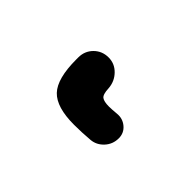

<svg xmlns="http://www.w3.org/2000/svg" viewBox="-29 -114 559 559"><g transform="rotate(45 250.0 165.0)"><path d="M331.1 158.2Q352.5 156.2 368.7 169.9Q384.8 183.6 384.8 205.1Q384.8 229.5 368.7 247.1Q352.5 264.6 330.1 266.6Q295.9 269.5 264.6 269.5Q192.4 269.5 163.6 239.3Q134.8 209 134.8 129.9V122.1Q134.8 95.7 152.8 77.6Q170.9 59.6 197.3 59.6Q222.7 59.6 240.7 78.1Q258.8 96.7 260.7 123Q261.7 147.5 270 153.8Q278.3 160.2 299.8 160.2Q308.6 160.2 331.1 158.2Z"/></g></svg>

Font: Rounded-X Mgen+ 2m bold
Style: Bold
Weight: 700
Designer: [Source Han Sans]
Ryoko NISHIZUKA  (kana & ideographs); Paul D. Hunt (Latin, Greek & Cyrillic); Wenlong ZHANG  (bopomofo
Version: Version 1.059.20150602